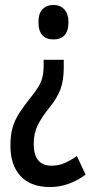

<svg xmlns="http://www.w3.org/2000/svg" viewBox="-20 -561 373 774"><path d="M237 -288Q237 -238 224 -202Q211 -166 179 -127Q147 -87 131.5 -55Q116 -23 116 19Q116 107 188 107Q216 107 240 96.5Q264 86 290 68L325 143Q257 193 182 193Q104 193 63 149Q22 105 22 26Q22 -17 31 -47.5Q40 -78 58.5 -106.5Q77 -135 106 -171Q136 -208 146 -233.5Q156 -259 156 -297V-320H237ZM256 -472Q256 -402 195 -402Q167 -402 151 -419Q135 -436 135 -472Q135 -507 151.5 -524Q168 -541 195 -541Q223 -541 239.5 -523Q256 -505 256 -472Z"/></svg>

Font: Noto Sans Gujarati UI ExtraCondensed Medium
Style: Regular
Weight: 500
Width: 2
Designer: Jelle Bosma - Monotype Design Team, Universal Thirst
Foundry: Monotype Imaging Inc.
Version: Version 2.106; ttfautohint (v1.8.4.7-5d5b)